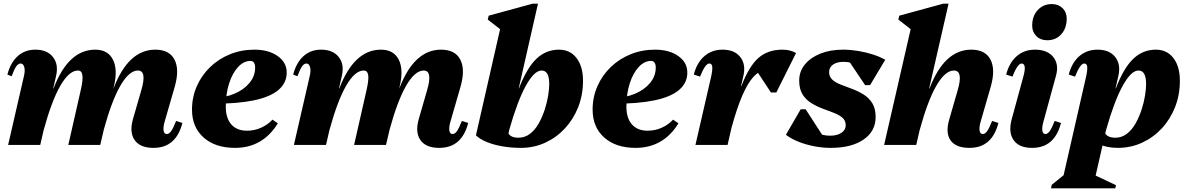

<svg xmlns="http://www.w3.org/2000/svg" viewBox="-20 -785 6431 1040"><path d="M811 16Q739 16 709.5 -26Q680 -68 700 -139L745 -295Q777 -403 727 -403Q703 -403 679 -382Q655 -361 631.5 -320Q608 -279 585.5 -219Q563 -159 542 -82H487V-306H595Q675 -516 821 -516Q897 -516 925 -462.5Q953 -409 927 -317L873 -130Q863 -97 866 -78Q869 -59 883 -59Q896 -59 907 -74.5Q918 -90 934 -130L968 -119Q951 -52 912 -18Q873 16 811 16ZM24 0 109 -370Q117 -402 111.5 -421.5Q106 -441 92 -441Q79 -441 68 -425.5Q57 -410 43 -372L20 -381Q37 -446 76 -481Q115 -516 171 -516Q235 -516 266.5 -476.5Q298 -437 284 -375L198 0ZM162 -82V-306H270Q350 -516 496 -516Q564 -516 591.5 -462.5Q619 -409 597 -317L523 0H350L417 -295Q430 -351 426.5 -377Q423 -403 402 -403Q378 -403 354 -382Q330 -361 306.5 -320Q283 -279 260.5 -219Q238 -159 217 -82Z M1253 16Q1146 16 1083 -40Q1020 -96 1020 -191Q1020 -259 1046 -318Q1072 -377 1118 -421.5Q1164 -466 1225.5 -491Q1287 -516 1358 -516Q1435 -516 1484 -481.5Q1533 -447 1533 -392Q1533 -336 1488.5 -298Q1444 -260 1355.5 -241.5Q1267 -223 1133 -223V-255Q1197 -255 1249 -277Q1301 -299 1331.5 -336Q1362 -373 1362 -419Q1362 -436 1355.5 -445.5Q1349 -455 1337 -455Q1300 -455 1269.5 -422Q1239 -389 1221 -333Q1203 -277 1203 -207Q1203 -145 1233 -111Q1263 -77 1318 -77Q1358 -77 1394 -93Q1430 -109 1456 -137L1485 -117Q1403 16 1253 16Z M2359 16Q2287 16 2257.5 -26Q2228 -68 2248 -139L2293 -295Q2325 -403 2275 -403Q2251 -403 2227 -382Q2203 -361 2179.5 -320Q2156 -279 2133.5 -219Q2111 -159 2090 -82H2035V-306H2143Q2223 -516 2369 -516Q2445 -516 2473 -462.5Q2501 -409 2475 -317L2421 -130Q2411 -97 2414 -78Q2417 -59 2431 -59Q2444 -59 2455 -74.5Q2466 -90 2482 -130L2516 -119Q2499 -52 2460 -18Q2421 16 2359 16ZM1572 0 1657 -370Q1665 -402 1659.5 -421.5Q1654 -441 1640 -441Q1627 -441 1616 -425.5Q1605 -410 1591 -372L1568 -381Q1585 -446 1624 -481Q1663 -516 1719 -516Q1783 -516 1814.5 -476.5Q1846 -437 1832 -375L1746 0ZM1710 -82V-306H1818Q1898 -516 2044 -516Q2112 -516 2139.5 -462.5Q2167 -409 2145 -317L2071 0H1898L1965 -295Q1978 -351 1974.5 -377Q1971 -403 1950 -403Q1926 -403 1902 -382Q1878 -361 1854.5 -320Q1831 -279 1808.5 -219Q1786 -159 1765 -82Z M2801 16Q2749 16 2700.5 7.5Q2652 -1 2615 -16.5Q2578 -32 2558 -52L2721 -126Q2721 -79 2736 -59Q2751 -39 2787 -39Q2823 -39 2850.5 -60Q2878 -81 2897.5 -115.5Q2917 -150 2930 -189.5Q2943 -229 2949 -266Q2955 -303 2955 -330Q2955 -403 2914 -403Q2893 -403 2871.5 -381.5Q2850 -360 2827.5 -319Q2805 -278 2782.5 -218Q2760 -158 2738 -80L2680 -115V-306H2791Q2833 -416 2885 -466Q2937 -516 3008 -516Q3068 -516 3103 -470.5Q3138 -425 3138 -347Q3138 -271 3112 -205Q3086 -139 3040 -89.5Q2994 -40 2933 -12Q2872 16 2801 16ZM2558 -52 2705 -698 2725 -599 2622 -679 2627 -700 2865 -765H2894L2731 -48Z M3423 16Q3316 16 3253 -40Q3190 -96 3190 -191Q3190 -259 3216 -318Q3242 -377 3288 -421.5Q3334 -466 3395.5 -491Q3457 -516 3528 -516Q3605 -516 3654 -481.5Q3703 -447 3703 -392Q3703 -336 3658.5 -298Q3614 -260 3525.5 -241.5Q3437 -223 3303 -223V-255Q3367 -255 3419 -277Q3471 -299 3501.5 -336Q3532 -373 3532 -419Q3532 -436 3525.5 -445.5Q3519 -455 3507 -455Q3470 -455 3439.5 -422Q3409 -389 3391 -333Q3373 -277 3373 -207Q3373 -145 3403 -111Q3433 -77 3488 -77Q3528 -77 3564 -93Q3600 -109 3626 -137L3655 -117Q3573 16 3423 16Z M3888 -95V-319H3996Q4037 -426 4088 -471Q4139 -516 4219 -516Q4259 -516 4292 -498L4185 -284H4156L4067 -419H4126V-403Q4093 -403 4061.5 -369Q4030 -335 4000.5 -266.5Q3971 -198 3943 -95ZM3747 0 3832 -370Q3840 -407 3838 -424Q3836 -441 3822 -441Q3800 -441 3772 -370L3738 -381Q3755 -446 3795.5 -481Q3836 -516 3894 -516Q3958 -516 3989.5 -476.5Q4021 -437 4007 -375L3921 0Z M4480 16Q4435 16 4389 7Q4343 -2 4303.5 -18Q4264 -34 4237 -55L4317 -193H4344L4441 -43H4365V-111Q4378 -82 4407 -66Q4436 -50 4477 -50Q4514 -50 4537.5 -65.5Q4561 -81 4561 -106Q4561 -132 4543 -147.5Q4525 -163 4496 -174Q4467 -185 4435 -197Q4403 -209 4374 -227Q4345 -245 4327 -274Q4309 -303 4309 -349Q4309 -398 4339.5 -435.5Q4370 -473 4423.5 -494.5Q4477 -516 4546 -516Q4586 -516 4628.5 -509Q4671 -502 4709.5 -489.5Q4748 -477 4775 -461L4693 -324H4666L4570 -467H4646V-399Q4638 -422 4611.5 -436Q4585 -450 4549 -450Q4513 -450 4492 -435Q4471 -420 4471 -394Q4471 -369 4489 -353Q4507 -337 4536 -326Q4565 -315 4597 -303Q4629 -291 4658 -273Q4687 -255 4705 -226Q4723 -197 4723 -151Q4723 -74 4657.5 -29Q4592 16 4480 16Z M4769 0 4929 -698 4949 -599 4846 -679 4851 -700 5089 -765H5118L4943 0ZM5231 16Q5158 16 5129 -24.5Q5100 -65 5122 -139L5167 -295Q5199 -403 5147 -403Q5123 -403 5099 -382Q5075 -361 5051.5 -320Q5028 -279 5005.5 -219Q4983 -159 4962 -82H4907V-306H5015Q5095 -516 5241 -516Q5317 -516 5345 -462.5Q5373 -409 5347 -317L5293 -130Q5283 -97 5286 -78Q5289 -59 5303 -59Q5316 -59 5327 -74.5Q5338 -90 5354 -130L5388 -119Q5371 -52 5332 -18Q5293 16 5231 16Z M5570 16Q5500 16 5470.5 -26Q5441 -68 5460 -139L5523 -370Q5533 -405 5530.5 -423Q5528 -441 5514 -441Q5492 -441 5464 -370L5430 -381Q5447 -446 5487.5 -481Q5528 -516 5586 -516Q5653 -516 5685 -476.5Q5717 -437 5700 -375L5633 -130Q5623 -96 5626 -77.5Q5629 -59 5642 -59Q5655 -59 5666 -74.5Q5677 -90 5693 -130L5727 -119Q5710 -52 5671 -18Q5632 16 5570 16ZM5652 -567Q5616 -567 5593.5 -589.5Q5571 -612 5571 -646Q5571 -698 5601 -730.5Q5631 -763 5677 -763Q5713 -763 5735.5 -741Q5758 -719 5758 -684Q5758 -632 5728.5 -599.5Q5699 -567 5652 -567Z M5673 235 5677 216 5808 110 5733 200 5863 -370Q5871 -407 5869 -424Q5867 -441 5853 -441Q5831 -441 5803 -370L5769 -381Q5786 -446 5826.5 -481Q5867 -516 5925 -516Q5989 -516 6020.5 -476.5Q6052 -437 6038 -375L5907 200L5889 154L6025 218L6021 235ZM6034 16Q5974 16 5925.5 -7Q5877 -30 5854 -70L5954 -126Q5954 -79 5969 -59Q5984 -39 6020 -39Q6056 -39 6083.5 -60Q6111 -81 6130.5 -115.5Q6150 -150 6163 -189.5Q6176 -229 6182 -266Q6188 -303 6188 -330Q6188 -403 6147 -403Q6126 -403 6104.5 -381.5Q6083 -360 6060.5 -319Q6038 -278 6015.5 -218Q5993 -158 5971 -80L5913 -115V-306H6024Q6066 -416 6118 -466Q6170 -516 6241 -516Q6301 -516 6336 -470.5Q6371 -425 6371 -347Q6371 -271 6345 -205Q6319 -139 6273 -89.5Q6227 -40 6166 -12Q6105 16 6034 16Z"/></svg>

Font: Platypi Light ExtraBold
Style: Italic
Weight: 800
Italic angle: -13°
Version: Version 1.200